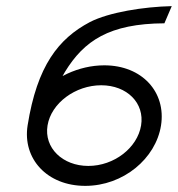

<svg xmlns="http://www.w3.org/2000/svg" viewBox="-20 -600 580 626"><path d="M258 6C382 6 488 -83 505 -191C522 -299 444 -387 320 -387C278 -387 237 -377 200 -360L184 -352L192 -366C254 -467 336 -523 516 -524L540 -580C449 -578 335 -560 273 -528C171 -474 101 -386 70 -191C53 -83 133 6 258 6ZM310 -322C394 -322 452 -264 440 -191C428 -118 352 -59 268 -59C184 -59 123 -118 135 -191C147 -264 226 -322 310 -322Z"/></svg>

Font: Charger Pro
Style: LitExtObl
Weight: 300
Designer: Jasper
Foundry: Cannot Into Space Fonts
Version: Version 1.09